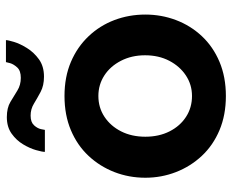

<svg xmlns="http://www.w3.org/2000/svg" viewBox="-87 -683 780 646"><g transform="rotate(-90 303.0 -360.0)"><path d="M303 10Q239 10 188 -11.5Q137 -33 101.5 -71Q66 -109 47 -158Q28 -207 28 -261Q28 -316 47 -365Q66 -414 101.5 -452Q137 -490 188 -511.5Q239 -533 303 -533Q367 -533 417.5 -511.5Q468 -490 504 -452Q540 -414 558.5 -365Q577 -316 577 -261Q577 -207 558.5 -158Q540 -109 504.5 -71Q469 -33 418 -11.5Q367 10 303 10ZM166 -261Q166 -215 184 -179.5Q202 -144 233 -124Q264 -104 303 -104Q341 -104 372 -124.5Q403 -145 421.5 -180.5Q440 -216 440 -262Q440 -307 421.5 -343Q403 -379 372 -399Q341 -419 303 -419Q264 -419 233 -398.5Q202 -378 184 -342.5Q166 -307 166 -261ZM368 -602Q338 -602 316.5 -613.5Q295 -625 277 -636Q259 -647 237 -647Q215 -647 204.5 -635.5Q194 -624 191.5 -612Q189 -600 189 -599H115Q115 -608 121 -629Q127 -650 140.5 -672.5Q154 -695 176.5 -711Q199 -727 232 -727Q263 -727 283 -715Q303 -703 321.5 -691.5Q340 -680 364 -680Q388 -680 399 -692Q410 -704 413.5 -716Q417 -728 417 -730H491Q491 -723 485 -703Q479 -683 464.5 -659.5Q450 -636 426.5 -619Q403 -602 368 -602Z"/></g></svg>

Font: Raleway Thin
Style: Bold
Weight: 700
Version: Version 4.026